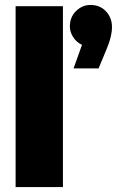

<svg xmlns="http://www.w3.org/2000/svg" viewBox="-20 -755 480 775"><path d="M43 0V-730H234V0ZM277 -479 311 -574Q289 -584 275.5 -605Q262 -626 262 -648Q262 -686 287 -710.5Q312 -735 345 -735Q384 -735 408 -709Q432 -683 432 -646Q432 -609 412 -561L378 -479Z"/></svg>

Font: MuseoModerno Thin Black
Style: Regular
Weight: 900
Version: Version 1.002